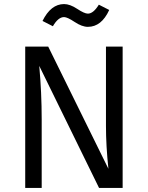

<svg xmlns="http://www.w3.org/2000/svg" viewBox="-20 -924 726 944"><path d="M412 -792Q383 -792 347 -816Q311 -840 295 -840Q266 -840 240 -795L189 -821Q230 -904 295 -904Q324 -904 359.5 -880.5Q395 -857 412 -857Q439 -857 466 -901L517 -875Q479 -792 412 -792ZM583 -695V0H467L173 -600Q185 -468 185 -337V0H104V-695H217L513 -94Q501 -208 501 -304V-695Z"/></svg>

Font: Sedus Text
Style: Regular
Weight: 400
Designer: TypeMates
Foundry: TypeMates, Runge Thomsen GbR
Version: Version 4.202;PS 004.202;hotconv 1.0.88;makeotf.lib2.5.64775